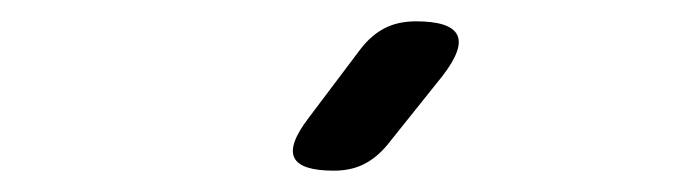

<svg xmlns="http://www.w3.org/2000/svg" viewBox="-20 -805 640 180"><path d="M293 -645Q262 -645 256 -657Q250 -669 269 -694L318 -759Q328 -772 340.5 -778.5Q353 -785 370 -785Q402 -785 408.5 -772.5Q415 -760 395 -734L343 -669Q333 -657 321 -651Q309 -645 293 -645Z"/></svg>

Font: Maple Mono NF CN
Style: Regular
Weight: 400
Monospace: yes
Designer: subframe7536
Version: Version 7.000